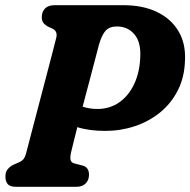

<svg xmlns="http://www.w3.org/2000/svg" viewBox="-20 -720 733 740"><path d="M693 -489Q691.5 -423 665.5 -372Q639.5 -321 596.5 -286.2Q553.5 -251.5 499.2 -233.5Q445 -215.5 386 -215.5Q323 -215.5 278 -230Q271 -202 265 -178.2Q259 -154.5 255 -137.5Q249 -113 252.2 -102.8Q255.5 -92.5 267 -90L298 -82Q323 -75.5 323 -46.5Q323 -26 310.2 -13Q297.5 0 274 0H42.5Q18 0 9.2 -11.2Q0.5 -22.5 1 -39.5Q0.5 -57 10.2 -68.5Q20 -80 33 -85.5L50 -93Q62.5 -98 69.5 -105.5Q76.5 -113 81.5 -132.5Q88.5 -159 100 -203.5Q111.5 -248 125.5 -300.8Q139.5 -353.5 153.2 -406.2Q167 -459 178.5 -503Q190 -547 196.5 -573Q203.5 -599 182.5 -609.5L165 -617.5Q153 -624 147 -632.2Q141 -640.5 141 -653.5Q141 -674.5 153.5 -687.2Q166 -700 190.5 -700H455.5Q531 -700 585.2 -673.8Q639.5 -647.5 667.8 -600Q696 -552.5 693 -489ZM361.5 -548Q359.5 -540.5 350 -504.2Q340.5 -468 326.8 -415.8Q313 -363.5 298.5 -309Q325 -300 355.5 -300Q402.5 -300 438.8 -325Q475 -350 496.5 -394.8Q518 -439.5 520.5 -498Q524 -557 498.2 -587.5Q472.5 -618 430.5 -618Q402 -618 387 -601.5Q372 -585 361.5 -548Z"/></svg>

Font: Fraunces 144pt SuperSoft
Style: Bold Italic
Weight: 700
Italic angle: -16°
Version: Version 1.000;[0bf87f6ff]